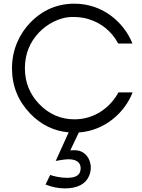

<svg xmlns="http://www.w3.org/2000/svg" viewBox="-20 -709 769 1041"><path d="M417.3 202.7C417.3 243.5 387.7 255.1 343.2 255.1C310.9 255.1 275 247.8 252 239.6L227 291.6C262.3 305.5 297.1 312.4 331.5 312.4C398.5 312.4 444.3 289.7 463 244.6C469.4 229.5 472.3 214.2 472.3 199.5C472.3 148.8 437.3 105.6 386.8 105.6C370.6 105.6 362 105.9 361 106.6L407.4 9.2C548.4 -0.6 656.4 -98.1 699 -208H622C580.9 -130.5 496.2 -62 384 -62C309.5 -62 245.7 -89.7 192.5 -145C140.8 -198.8 115 -263.5 115 -339C115 -415.2 140.8 -480.2 192.5 -534C232.5 -575.6 299.7 -617 374 -617C405.3 -617 432.8 -613.5 456.5 -606.5C529.4 -584.9 584.2 -540.4 621 -473H698C652.4 -588.1 536.9 -689 384 -689C289.8 -689 209.4 -654.3 143 -585C88.5 -528.1 45 -444 45 -339C45 -243.8 77.7 -162.2 143 -94C201.9 -32.6 271.7 1.6 352.3 8.6L282 163.6C302 160.6 327.8 154.5 352.2 154.5C392.4 154.5 417.3 171.2 417.3 202.7Z"/></svg>

Font: GI
Style: Regular
Weight: 400
Designer: Alfredo Marco Pradil
Version: Version 1.01 2015